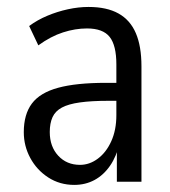

<svg xmlns="http://www.w3.org/2000/svg" viewBox="-20 -515 483 544"><path d="M190.4 8.9Q149.3 8.9 116.7 -12.2Q84.2 -33.3 65.8 -67.4Q47.4 -101.4 47.4 -140.5Q47.4 -191 70.4 -221.7Q93.5 -252.4 144.7 -266.3Q195.8 -280.3 280.7 -280.3H320.3V-229.4H288.1Q238.9 -229.4 206.5 -224.8Q174.1 -220.3 155.4 -210.3Q136.7 -200.3 128.8 -183Q121 -165.7 121 -140.9Q121 -99.7 145 -73.8Q169 -47.9 206.7 -47.9Q233.8 -47.9 257.4 -65.6Q281.1 -83.3 295.4 -115.1Q309.7 -146.8 309.7 -188.8V-332.5Q309.7 -386.4 290.7 -410.4Q271.7 -434.4 226.4 -434.4Q193.1 -434.4 158.5 -423.2Q123.9 -412.1 88.6 -386.5L62.6 -441.3Q86 -458.6 114 -470.3Q142 -482.1 172.2 -488.7Q202.4 -495.3 230.8 -495.3Q282.6 -495.3 315.7 -476.8Q348.9 -458.3 364.8 -421.2Q380.8 -384.2 380.8 -327V0H311.1V-108.8H318.5Q310.2 -72 291.8 -45.4Q273.5 -18.9 247.8 -5Q222.1 8.9 190.4 8.9Z"/></svg>

Font: Nunito Sans 12pt ExtraLight Condensed
Style: Regular
Weight: 200
Width: 3
Version: Version 3.101;gftools[0.9.27]